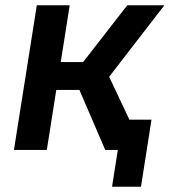

<svg xmlns="http://www.w3.org/2000/svg" viewBox="-20 -570 645 730"><path d="M33 0 120 -550H245L211 -334H296L464 -550H605L395 -278L472 -115H556L516 140H406L428 0H380L282 -228H194L158 0Z"/></svg>

Font: JetBrains Mono NL
Style: Bold Italic
Weight: 700
Italic angle: -9°
Designer: Philipp Nurullin, Konstantin Bulenkov
Foundry: JetBrains
Version: Version 2.304; ttfautohint (v1.8.4.7-5d5b)